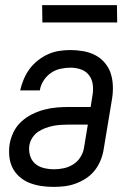

<svg xmlns="http://www.w3.org/2000/svg" viewBox="-20 -724 515 752"><path d="M190 8Q165 8 141.5 4.5Q118 1 96 -7.5Q74 -16 56.5 -31.5Q39 -47 29 -67Q19 -87 16.5 -111.5Q14 -136 18 -161Q22 -184 33.5 -207.5Q45 -231 64.5 -248.5Q84 -266 106.5 -277Q129 -288 153.5 -294.5Q178 -301 202 -303Q226 -305 250 -305H335L342 -349Q346 -370 343.5 -391.5Q341 -413 329 -429Q317 -445 297.5 -452Q278 -459 256 -459Q237 -459 216.5 -454.5Q196 -450 179 -438Q162 -426 150.5 -408Q139 -390 136 -370H59Q64 -392 73 -413.5Q82 -435 95.5 -453.5Q109 -472 128 -487Q147 -502 168 -511.5Q189 -521 211.5 -524.5Q234 -528 255 -528Q281 -528 306.5 -523.5Q332 -519 353 -508Q374 -497 390 -478.5Q406 -460 413.5 -437Q421 -414 422 -388.5Q423 -363 419 -338L385 -133Q381 -112 372 -91.5Q363 -71 349 -54Q335 -37 315.5 -24.5Q296 -12 275 -4.5Q254 3 232.5 5.5Q211 8 190 8ZM192 -61Q210 -61 229.5 -65Q249 -69 266.5 -80Q284 -91 295 -108.5Q306 -126 309 -145L324 -236H250Q235 -236 219 -235Q203 -234 188 -231Q173 -228 158 -222.5Q143 -217 129.5 -208Q116 -199 107 -185Q98 -171 95 -155Q92 -135 97.5 -115.5Q103 -96 117 -83.5Q131 -71 151 -66Q171 -61 192 -61ZM146 -636 145 -704H438L439 -636Z"/></svg>

Font: Iosevka QP
Style: Italic
Weight: 400
Italic angle: -9°
Designer: Belleve Invis
Foundry: Belleve Invis
Version: Version 20.0.0; ttfautohint (v1.8.4)